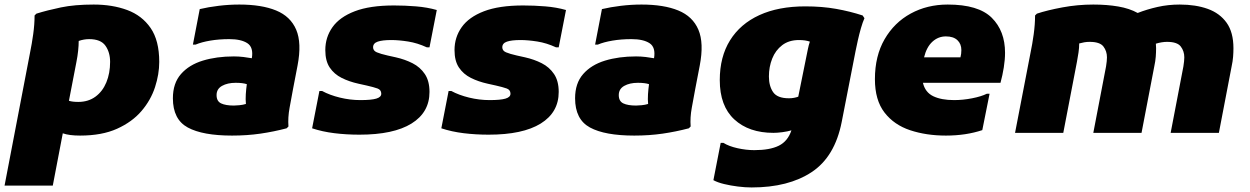

<svg xmlns="http://www.w3.org/2000/svg" viewBox="-44 -584 5494 844"><path d="M308 12Q284 12 265 9.5Q246 7 232 2L188 232H-24L88 -352Q96 -391 102 -434Q108 -477 108 -516L116 -524Q164 -539 224 -551.5Q284 -564 368 -564Q450 -564 515 -540Q580 -516 618 -461Q656 -406 656 -312Q656 -258 637.5 -201Q619 -144 578 -96Q537 -48 470.5 -18Q404 12 308 12ZM292 -312 259 -141Q274 -136 300 -136Q344 -136 375.5 -159Q407 -182 423.5 -222Q440 -262 440 -312Q440 -354 419.5 -383Q399 -412 348 -412Q325 -412 302 -404Q302 -385 299.5 -361Q297 -337 292 -312Z M976 12Q847 12 781.5 -23.5Q716 -59 716 -152Q716 -218 751.5 -258.5Q787 -299 847.5 -317.5Q908 -336 984 -336Q1005 -336 1026 -333.5Q1047 -331 1063 -328Q1071 -376 1043.5 -394Q1016 -412 964 -412Q919 -412 880.5 -405.5Q842 -399 816 -388H804L834 -544Q872 -553 917.5 -558.5Q963 -564 1008 -564Q1106 -564 1169.5 -538Q1233 -512 1258 -453.5Q1283 -395 1264 -296L1244 -192Q1237 -154 1229 -110.5Q1221 -67 1224 -28L1216 -20Q1159 -5 1100.5 3.5Q1042 12 976 12ZM908 -166Q908 -139 928 -129.5Q948 -120 984 -120Q993 -120 1008.5 -121.5Q1024 -123 1037 -127Q1035 -147 1036.5 -170Q1038 -193 1041 -214Q1023 -220 992 -220Q956 -220 932 -206.5Q908 -193 908 -166Z M1360 -184H1372Q1405 -166 1450 -155Q1495 -144 1540 -144Q1588 -144 1610 -150.5Q1632 -157 1632 -172Q1632 -189 1615.5 -195Q1599 -201 1568 -208L1532 -216Q1491 -225 1458 -241.5Q1425 -258 1405.5 -287Q1386 -316 1386 -364Q1386 -420 1417.5 -464.5Q1449 -509 1515.5 -534.5Q1582 -560 1688 -560Q1736 -560 1785 -556Q1834 -552 1876 -540L1844 -376H1832Q1791 -395 1750 -401.5Q1709 -408 1676 -408Q1637 -408 1616.5 -401Q1596 -394 1596 -376Q1596 -361 1612.5 -354Q1629 -347 1660 -340L1696 -332Q1736 -323 1769.5 -306Q1803 -289 1823.5 -258.5Q1844 -228 1844 -180Q1844 -90 1765 -41Q1686 8 1536 8Q1479 8 1426 1.5Q1373 -5 1328 -20Z M1928 -184H1940Q1973 -166 2018 -155Q2063 -144 2108 -144Q2156 -144 2178 -150.5Q2200 -157 2200 -172Q2200 -189 2183.5 -195Q2167 -201 2136 -208L2100 -216Q2059 -225 2026 -241.5Q1993 -258 1973.5 -287Q1954 -316 1954 -364Q1954 -420 1985.5 -464.5Q2017 -509 2083.5 -534.5Q2150 -560 2256 -560Q2304 -560 2353 -556Q2402 -552 2444 -540L2412 -376H2400Q2359 -395 2318 -401.5Q2277 -408 2244 -408Q2205 -408 2184.5 -401Q2164 -394 2164 -376Q2164 -361 2180.5 -354Q2197 -347 2228 -340L2264 -332Q2304 -323 2337.5 -306Q2371 -289 2391.5 -258.5Q2412 -228 2412 -180Q2412 -90 2333 -41Q2254 8 2104 8Q2047 8 1994 1.5Q1941 -5 1896 -20Z M2744 12Q2615 12 2549.5 -23.5Q2484 -59 2484 -152Q2484 -218 2519.5 -258.5Q2555 -299 2615.5 -317.5Q2676 -336 2752 -336Q2773 -336 2794 -333.5Q2815 -331 2831 -328Q2839 -376 2811.5 -394Q2784 -412 2732 -412Q2687 -412 2648.5 -405.5Q2610 -399 2584 -388H2572L2602 -544Q2640 -553 2685.5 -558.5Q2731 -564 2776 -564Q2874 -564 2937.5 -538Q3001 -512 3026 -453.5Q3051 -395 3032 -296L3012 -192Q3005 -154 2997 -110.5Q2989 -67 2992 -28L2984 -20Q2927 -5 2868.5 3.5Q2810 12 2744 12ZM2676 -166Q2676 -139 2696 -129.5Q2716 -120 2752 -120Q2761 -120 2776.5 -121.5Q2792 -123 2805 -127Q2803 -147 2804.5 -170Q2806 -193 2809 -214Q2791 -220 2760 -220Q2724 -220 2700 -206.5Q2676 -193 2676 -166Z M3260 240Q3232 240 3200 236Q3168 232 3139 225Q3110 218 3092 208L3124 44H3136Q3160 59 3198 67.5Q3236 76 3272 76Q3340 76 3379.5 56.5Q3419 37 3435 -11Q3418 -6 3395.5 -3Q3373 0 3356 0Q3248 0 3184 -59Q3120 -118 3120 -232Q3120 -334 3165 -406.5Q3210 -479 3294 -517.5Q3378 -556 3496 -556Q3570 -556 3631.5 -545Q3693 -534 3748 -516L3756 -504Q3748 -486 3740.5 -460Q3733 -434 3727 -407Q3721 -380 3717 -360L3656 -48Q3626 105 3524 172.5Q3422 240 3260 240ZM3336 -248Q3336 -206 3354.5 -179Q3373 -152 3424 -152Q3436 -152 3446.5 -154Q3457 -156 3465 -159L3500 -332Q3504 -352 3507.5 -369Q3511 -386 3516 -401Q3497 -408 3468 -408Q3424 -408 3394.5 -385.5Q3365 -363 3350.5 -326.5Q3336 -290 3336 -248Z M4114 12Q4028 12 3957 -11.5Q3886 -35 3844 -89.5Q3802 -144 3802 -236Q3802 -338 3844.5 -411.5Q3887 -485 3959.5 -524.5Q4032 -564 4122 -564Q4257 -564 4315.5 -506Q4374 -448 4374 -352Q4374 -322 4368.5 -287.5Q4363 -253 4354 -220H4013Q4023 -178 4058.5 -161Q4094 -144 4150 -144Q4189 -144 4229.5 -152Q4270 -160 4294 -172H4306L4274 -12Q4202 12 4114 12ZM4114 -424Q4080 -424 4054.5 -400.5Q4029 -377 4018 -332H4178Q4180 -340 4181 -347.5Q4182 -355 4182 -364Q4182 -391 4164.5 -407.5Q4147 -424 4114 -424Z M4418 0 4486 -352Q4494 -390 4500 -433.5Q4506 -477 4506 -516L4514 -524Q4559 -539 4626 -551.5Q4693 -564 4762 -564Q4822 -564 4871.5 -555.5Q4921 -547 4957 -527Q4998 -543 5044.5 -553.5Q5091 -564 5142 -564Q5212 -564 5265 -545Q5318 -526 5348 -484Q5378 -442 5378 -372Q5378 -354 5376.5 -334.5Q5375 -315 5370 -292L5314 0H5102L5158 -292Q5160 -304 5161 -314.5Q5162 -325 5162 -332Q5162 -359 5146.5 -379.5Q5131 -400 5086 -400Q5075 -400 5062.5 -398Q5050 -396 5037 -392Q5038 -383 5038 -372Q5038 -354 5036.5 -334.5Q5035 -315 5030 -292L4974 0H4762L4818 -292Q4820 -304 4821 -314.5Q4822 -325 4822 -332Q4822 -359 4806.5 -379.5Q4791 -400 4746 -400Q4733 -400 4722 -398Q4711 -396 4700 -393Q4700 -374 4697 -353.5Q4694 -333 4690 -312L4630 0Z"/></svg>

Font: Kufam Black
Style: Italic
Weight: 900
Italic angle: -11°
Designer: Artur Schmal
Foundry: Original Type
Version: Version 1.301; ttfautohint (v1.8.3)